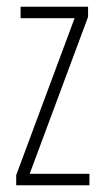

<svg xmlns="http://www.w3.org/2000/svg" viewBox="-20 -549 307 569"><path d="M245 0H28V-30L201 -495H41V-529H241V-499L68 -34H245Z"/></svg>

Font: Noto Sans Tamil ExtraCondensed ExtraLight
Style: Regular
Weight: 200
Width: 2
Designer: Jelle Bosma - Monotype Design Team
Foundry: Monotype Imaging Inc.
Version: Version 2.004; ttfautohint (v1.8.4.7-5d5b)